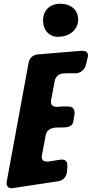

<svg xmlns="http://www.w3.org/2000/svg" viewBox="-20 -1002 486 1017"><path d="M288 -807C343 -807 394 -840 394 -900C394 -943 363 -982 298 -982C245 -982 208 -948 208 -893C208 -848 235 -807 288 -807ZM288 -42C315 -46 332 -65 335 -92L337 -120C337 -143 332 -157 305 -157L300 -156H298L234 -146C214 -146 201 -150 201 -173L202 -177V-179L222 -285C229 -324 265 -327 297 -327H320C323 -327 327 -327 330 -328C353 -330 366 -341 369 -362L375 -400C375 -424 367 -438 340 -438H312C308 -438 304 -438 301 -437L282 -436C263 -436 250 -443 250 -463C250 -468 250 -471 251 -473L270 -574C275 -597 294 -613 317 -613L340 -614H383C408 -615 428 -633 435 -658C438 -670 440 -681 443 -692L444 -695C445 -700 446 -704 446 -708C446 -729 431 -733 412 -733L182 -714C153 -711 136 -695 131 -667L16 -42C15 -39 15 -36 15 -31C15 -14 25 -5 44 -5L49 -6H51Z"/></svg>

Font: Bangerz
Style: Bold
Weight: 700
Designer: vernon adams
Foundry: Vernon Adams
Version: Version 2.10;December 28, 2023;FontCreator 13.0.0.2683 64-bi